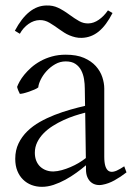

<svg xmlns="http://www.w3.org/2000/svg" viewBox="-20 -685 494 713"><path d="M397.9 -636.7Q374.5 -590.8 346.7 -568.1Q318.8 -545.4 283.7 -544.4Q271.5 -543.9 260 -546.6Q248.5 -549.3 238 -553.7Q227.5 -558.1 218.3 -564Q209 -569.8 200.2 -576.2Q181.6 -589.8 164.1 -600.3Q146.5 -610.8 127.4 -610.4Q105.5 -609.9 85.7 -595.9Q65.9 -582 53.7 -559.6L35.2 -570.8Q84.5 -664.1 152.8 -664.6Q175.8 -665.5 195.6 -656.2Q215.3 -647 237.8 -630.4Q257.8 -615.7 274.4 -606.4Q291 -597.2 309.1 -598.1Q328.1 -598.6 346.9 -611.6Q365.7 -624.5 380.9 -646.5ZM43.5 -362.3Q46.4 -370.6 53 -382.6Q59.6 -394.5 70.3 -407.7Q81.1 -420.9 95.9 -434.1Q110.8 -447.3 130.1 -458Q149.4 -468.8 172.9 -475.3Q196.3 -481.9 224.1 -481.9Q264.6 -481.9 292 -470Q319.3 -458 335.9 -439.5Q352.5 -420.9 359.9 -398.7Q367.2 -376.5 367.2 -356V-103.5Q367.2 -81.1 371.3 -68.1Q375.5 -55.2 383.1 -50.3Q390.6 -45.4 401.6 -47.6Q412.6 -49.8 426.3 -58.1L441.4 -67.4L449.7 -44.9Q427.7 -27.8 405.3 -15.4Q382.8 -2.9 360.8 1Q349.1 3.4 338.1 1.2Q327.1 -1 318.6 -7.8Q310.1 -14.6 304.7 -26.6Q299.3 -38.6 299.3 -55.7V-71.3Q283.2 -57.6 263.7 -43.5Q244.1 -29.3 222.7 -17.6Q201.2 -5.9 179 1.5Q156.7 8.8 135.7 8.8Q115.2 8.8 97.2 2Q79.1 -4.9 65.7 -18.1Q52.2 -31.2 44.4 -50.5Q36.6 -69.8 36.6 -95.2Q36.6 -127 48.8 -152.3Q61 -177.7 81.3 -197.5Q101.6 -217.3 127.9 -232.2Q154.3 -247.1 183.1 -258.3Q211.9 -269.5 241.2 -277.8Q270.5 -286.1 295.9 -292L294.9 -356Q294.9 -373.5 292 -391.4Q289.1 -409.2 281.5 -423.8Q273.9 -438.5 260 -447.8Q246.1 -457 224.1 -457Q203.1 -457 184.8 -446.5Q166.5 -436 152.8 -420.9Q139.2 -405.8 131.1 -389.2Q123 -372.6 122.1 -360.4Q117.2 -356.4 107.7 -352.3Q98.1 -348.1 87.6 -344.5Q77.1 -340.8 67.9 -338.6Q58.6 -336.4 53.7 -336.4Q51.3 -340.8 48.1 -348.4Q44.9 -356 43.5 -362.3ZM296.4 -266.6Q278.8 -262.2 257.8 -255.4Q236.8 -248.5 216.1 -239Q195.3 -229.5 176 -217.3Q156.7 -205.1 141.8 -189.9Q127 -174.8 118.2 -156.7Q109.4 -138.7 109.4 -117.7Q109.4 -101.1 114.7 -87.9Q120.1 -74.7 129.6 -65.9Q139.2 -57.1 151.9 -52.5Q164.6 -47.9 179.2 -48.3Q193.4 -48.8 209.5 -53.2Q225.6 -57.6 241.7 -64.5Q257.8 -71.3 272.5 -80.1Q287.1 -88.9 298.8 -98.1Z"/></svg>

Font: Varendra
Style: Regular
Weight: 400
Designer: Jacob Thomas
Foundry: Bangla Type Foundry
Version: Version 1.008